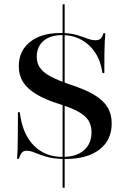

<svg xmlns="http://www.w3.org/2000/svg" viewBox="-20 -738 597 905"><path d="M275 146.8V-717.7H284.7V146.8ZM288.7 11.3Q236.3 11.3 202 1.6Q167.7 -8.1 146 -17.7Q124.2 -27.4 105.6 -27.4Q91.1 -27.4 83.1 -18.5Q75 -9.7 69.4 10.5H60.5Q62.1 -8.1 62.9 -33.9Q63.7 -59.7 64.1 -101.2Q64.5 -142.7 64.5 -208.9H73.4Q84.7 -108.9 137.9 -53.6Q191.1 1.6 275 1.6Q339.5 1.6 375.4 -29.4Q411.3 -60.5 411.3 -114.5Q411.3 -146 397.6 -169Q383.9 -191.9 351.2 -210.5Q318.5 -229 262.1 -246.8Q192.7 -268.5 150.4 -294.4Q108.1 -320.2 88.3 -352Q68.5 -383.9 68.5 -425Q68.5 -497.6 121 -539.9Q173.4 -582.3 263.7 -582.3Q309.7 -582.3 339.1 -573.8Q368.5 -565.3 389.9 -556.9Q411.3 -548.4 430.6 -548.4Q446 -548.4 454 -555.6Q462.1 -562.9 467.7 -581.5H476.6Q475 -564.5 473.8 -543.1Q472.6 -521.8 472.2 -486.7Q471.8 -451.6 471.8 -393.5H462.9Q455.6 -448.4 429.8 -488.3Q404 -528.2 363.7 -550.4Q323.4 -572.6 273.4 -572.6Q216.9 -572.6 185.1 -545.2Q153.2 -517.7 153.2 -470.2Q153.2 -441.1 168.1 -419Q183.1 -396.8 218.1 -377.8Q253.2 -358.9 312.9 -338.7Q382.3 -316.1 424.6 -290.7Q466.9 -265.3 486.7 -232.7Q506.5 -200 506.5 -156.5Q506.5 -77.4 448.8 -33.1Q391.1 11.3 288.7 11.3Z"/></svg>

Font: Playfair 144pt SemiExpanded SemiBold
Style: Regular
Weight: 600
Width: 6
Designer: Claus Eggers Sørensen
Foundry: Claus Eggers Sørensen
Version: Version 2.203